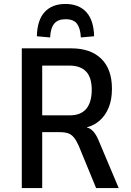

<svg xmlns="http://www.w3.org/2000/svg" viewBox="-20 -949 662 969"><path d="M90 0V-705H340Q437 -705 491 -652.5Q545 -600 545 -501Q545 -446 528.5 -406Q512 -366 483.5 -341Q455 -316 420 -307L419 -305L427 -303Q442 -297 455.5 -280Q469 -263 482 -230L579 0H465L377 -214Q366 -239 353.5 -254.5Q341 -270 324.5 -276Q308 -282 281 -282H193V0ZM193 -367H333Q388 -367 415.5 -400Q443 -433 443 -496Q443 -558 414.5 -588Q386 -618 329 -618H193ZM233 -760 166 -766Q168 -848 205.5 -888.5Q243 -929 310 -929Q378 -929 415.5 -888Q453 -847 455 -766L388 -760Q386 -805 369 -828.5Q352 -852 311 -852Q272 -852 253.5 -829.5Q235 -807 233 -760Z"/></svg>

Font: Nunito Sans 7pt Condensed SemiBold
Style: Regular
Weight: 600
Width: 3
Designer: Vernon Adams
Foundry: Vernon Adams
Version: Version 3.101;gftools[0.9.27]